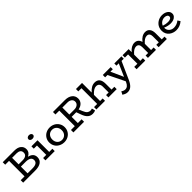

<svg xmlns="http://www.w3.org/2000/svg" viewBox="434 -2511 4558 4558"><g transform="rotate(-45 2713.5 -231.5)"><path d="M551.8 -355Q705.1 -319.3 705.1 -187Q705.1 -97.2 637 -48.6Q568.8 0 442.9 0H36.1V-83H165V-603H36.1V-686H426.8Q535.6 -686 595.2 -637Q654.8 -587.9 654.8 -507.8Q654.8 -454.1 627.2 -415.5Q599.6 -377 551.8 -355ZM419.9 -603H267.1V-383.8H401.9Q471.2 -383.8 511 -411.6Q550.8 -439.5 550.8 -496.1Q550.8 -524.9 540.3 -546.1Q529.8 -567.4 511 -579.3Q492.2 -591.3 469.5 -597.2Q446.8 -603 419.9 -603ZM433.1 -83Q601.1 -83 601.1 -194.8Q601.1 -252.4 556.4 -279.8Q511.7 -307.1 432.1 -308.1H267.1V-83Z M928.7 -579.1Q895.5 -579.1 873.8 -595.9Q852.1 -612.8 852.1 -638.2Q852.1 -666 873.8 -683.6Q895.5 -701.2 928.7 -701.2Q963.4 -701.2 985.1 -683.6Q1006.8 -666 1006.8 -638.2Q1006.8 -612.3 984.9 -595.7Q962.9 -579.1 928.7 -579.1ZM988.8 -79.1H1095.7V0H784.7V-79.1H890.6V-392.1H784.7V-471.2H988.8Z M1406.7 14.2Q1355 14.2 1307.9 -3.7Q1260.7 -21.5 1225.1 -53Q1189.5 -84.5 1168.2 -131.6Q1147 -178.7 1147 -233.9Q1147 -307.6 1183.3 -365.2Q1219.7 -422.9 1278.6 -452.9Q1337.4 -482.9 1406.7 -482.9Q1474.1 -482.9 1533 -452.9Q1591.8 -422.9 1628.9 -365Q1666 -307.1 1666 -233.9Q1666 -160.6 1630.4 -103.3Q1594.7 -45.9 1535.9 -15.9Q1477.1 14.2 1406.7 14.2ZM1406.7 -64Q1474.6 -64 1519.8 -110.6Q1564.9 -157.2 1564.9 -233.9Q1564.9 -310.5 1519.8 -357.2Q1474.6 -403.8 1406.7 -403.8Q1338.4 -403.8 1293.7 -357.2Q1249 -310.5 1249 -233.9Q1249 -157.2 1293.7 -110.6Q1338.4 -64 1406.7 -64Z M2433.6 -90.8 2455.6 -6.8Q2418 14.2 2363.3 14.2Q2327.1 13.7 2298.1 4.2Q2269 -5.4 2241.7 -27.6Q2214.4 -49.8 2191.2 -88.4Q2168 -127 2148.4 -183.1L2109.4 -291H1954.6V-83H2080.6V0H1722.7V-82H1851.6V-603H1722.7V-686H2120.6Q2237.3 -686 2305.4 -632.3Q2373.5 -578.6 2373.5 -487.8Q2373.5 -416 2326.7 -365.2Q2279.8 -314.5 2196.3 -297.9L2233.4 -207Q2263.7 -133.8 2298.1 -106.4Q2332.5 -79.1 2373.5 -79.1Q2401.4 -79.1 2433.6 -90.8ZM1954.6 -603V-368.2H2123.5Q2187 -368.2 2229.2 -400.6Q2271.5 -433.1 2271.5 -487.8Q2271.5 -540.5 2230 -571.8Q2188.5 -603 2123.5 -603Z M3082 -79.1H3176.3V0H2897.9V-79.1H2985.4V-273.9Q2985.4 -332 2957.8 -364Q2930.2 -396 2878.4 -396Q2796.9 -396 2698.2 -286.1V-79.1H2784.2V0H2494.1V-79.1H2600.1V-606.9H2494.1V-686H2698.2V-362.8Q2752.9 -423.3 2804.4 -453.1Q2856 -482.9 2917 -482.9Q2998 -482.9 3040 -431.2Q3082 -379.4 3082 -276.9Z M3805.2 -471.2V-392.1H3731L3533.2 51.8Q3490.7 145 3438.2 191.4Q3385.7 237.8 3315.9 237.8Q3276.4 237.8 3245.1 225.3Q3213.9 212.9 3177.2 189L3217.3 113.8Q3267.6 150.9 3315.9 150.9Q3359.4 150.9 3393.1 123.5Q3426.8 96.2 3453.1 36.1L3460 20L3258.3 -392.1H3180.2V-471.2H3444.3V-398.9H3363.3L3505.4 -83L3644 -398.9H3566.9V-471.2Z M4767.1 -79.1H4859.9V0H4584V-79.1H4668.9V-279.8Q4668.9 -332 4646 -362.1Q4623 -392.1 4577.1 -392.1Q4494.6 -392.1 4409.2 -288.1V-283.2V-79.1H4495.1V0H4225.1V-79.1H4311V-279.8Q4311 -331.5 4286.9 -361.8Q4262.7 -392.1 4216.8 -392.1Q4135.3 -392.1 4047.9 -286.1V-79.1H4134.8V0H3843.8V-79.1H3949.7V-392.1H3843.8V-471.2H4047.9V-368.2Q4140.6 -482.9 4252 -482.9Q4309.1 -482.9 4347.7 -451.4Q4386.2 -419.9 4400.9 -358.9Q4495.6 -482.9 4610.8 -482.9Q4684.1 -482.9 4725.6 -431.6Q4767.1 -380.4 4767.1 -283.2Z M5347.7 -133.8 5389.6 -69.8Q5293 14.2 5170.4 14.2Q5120.6 14.2 5074.2 -1.7Q5027.8 -17.6 4991 -46.6Q4954.1 -75.7 4931.9 -121.8Q4909.7 -168 4909.7 -224.1Q4909.7 -272 4924.6 -314Q4939.5 -356 4965.1 -386.5Q4990.7 -417 5024.4 -439Q5058.1 -460.9 5096.7 -471.9Q5135.3 -482.9 5174.8 -482.9Q5264.6 -482.9 5322.3 -441.7Q5379.9 -400.4 5379.9 -334Q5379.9 -289.6 5351.6 -257.1Q5323.2 -224.6 5280.5 -209.7Q5237.8 -194.8 5187.5 -194.8Q5098.1 -194.8 5003.4 -235.8V-227.1Q5003.4 -154.8 5053.5 -111.3Q5103.5 -67.9 5173.8 -68.8Q5272.5 -70.3 5347.7 -133.8ZM5181.6 -404.8Q5128.4 -404.8 5081.3 -374Q5034.2 -343.3 5014.6 -291Q5089.8 -264.2 5166.5 -264.2Q5216.3 -264.2 5249 -282.5Q5281.7 -300.8 5281.7 -334Q5281.7 -366.2 5253.9 -385.5Q5226.1 -404.8 5181.6 -404.8Z"/></g></svg>

Font: BioRhyme
Style: Regular
Weight: 400
Designer: Aoife Mooney
Foundry: Aoife Mooney Type
Version: Version 1.500;PS 001.500;hotconv 1.0.88;makeotf.lib2.5.64775